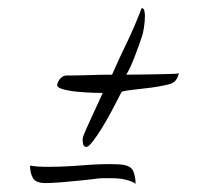

<svg xmlns="http://www.w3.org/2000/svg" viewBox="-20 -421 501 473"><path d="M193 -59Q186 -59 184.5 -67Q183 -75 184 -82Q186 -89 193 -104.5Q200 -120 208.5 -138.5Q217 -157 224 -172Q231 -187 233 -192Q228 -192 210 -192.5Q192 -193 170.5 -195Q149 -197 134 -201.5Q119 -206 121 -213Q123 -222 129.5 -228.5Q136 -235 144 -235Q172 -235 200 -236Q228 -237 256 -237Q274 -278 294 -319Q313 -359 329 -401Q334 -401 335.5 -395Q337 -389 337 -381Q337 -368 334.5 -352.5Q332 -337 330 -332Q322 -308 311 -279.5Q300 -251 291 -237Q308 -237 336 -237.5Q364 -238 389 -238.5Q414 -239 421 -240L419 -235Q417 -228 412 -222Q408 -216 391 -212Q374 -208 351.5 -205Q329 -202 309 -200Q289 -198 280 -195Q279 -194 272 -180Q265 -166 254 -145.5Q243 -125 231 -105.5Q219 -86 208.5 -72.5Q198 -59 193 -59ZM314 32Q310 27 287 21Q274 18 253 18Q244 18 233.5 18Q223 18 212 20Q203 21 180 23.5Q157 26 132 28Q107 30 92 30Q68 30 61 17.5Q54 5 54 -13Q72 -10 97 -10Q138 -10 187 -14Q236 -18 275 -16Q302 -14 308 0Q314 14 314 32Z"/></svg>

Font: Birthstone Bounce
Style: Regular
Weight: 400
Designer: Robert E. Leuschke
Foundry: Rob Leuschke
Version: Version 1.010; ttfautohint (v1.8.3)